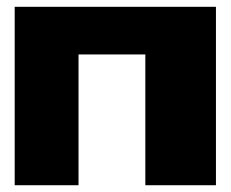

<svg xmlns="http://www.w3.org/2000/svg" viewBox="-20 -547 682 567"><path d="M23.4 -526.9H617.7V0H409.2V-386.2H211.9V0H23.4Z"/></svg>

Font: Candal
Style: Regular
Weight: 400
Designer: vernon adams
Foundry: vernon adams
Version: Version 1.000